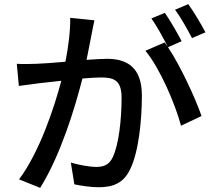

<svg xmlns="http://www.w3.org/2000/svg" viewBox="-20 -878 1019 927"><path d="M61 -570 71 -463C98 -467 143 -473 168 -476C191 -479 231 -483 276 -488C241 -355 170 -143 72 -12L174 29C272 -128 341 -354 378 -499C415 -502 447 -504 467 -504C530 -504 567 -491 567 -406C567 -303 554 -180 524 -118C506 -80 478 -72 443 -72C417 -72 362 -81 322 -93L339 12C371 19 419 26 456 26C525 26 576 7 608 -60C650 -144 665 -300 665 -417C665 -554 592 -594 497 -594C474 -594 439 -592 398 -589C407 -634 416 -682 422 -711C426 -733 431 -758 436 -780L319 -792C320 -727 310 -653 296 -580C241 -575 188 -571 156 -570C123 -569 94 -568 61 -570ZM682 -633C752 -549 826 -376 854 -271L953 -318C924 -402 851 -561 791 -650L857 -679C837 -718 801 -780 776 -816L711 -789C738 -751 770 -692 790 -652L775 -673ZM825 -831C853 -794 885 -736 907 -694L972 -722C953 -758 916 -821 889 -858Z"/></svg>

Font: GenEiGothic-pro-SemiBold
Style: Regular
Weight: 500
Designer: Ryoko NISHIZUKA (kana & ideographs); Paul D. Hunt (Latin, Greek & Cyrillic); Wenlong ZHANG (bopomofo); Sandoll Communica
Foundry: Adobe Systems Incorporated; o_tamon
Version: Version 1.000.140830